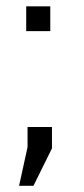

<svg xmlns="http://www.w3.org/2000/svg" viewBox="-20 -473 271 619"><path d="M147.5 -63.5V5.4L87.9 126H41.5L68.8 1.5V-63.5ZM142.1 -452.6V-372.6H64.5V-452.6Z"/></svg>

Font: Yantramanav
Style: Regular
Weight: 400
Version: Version 1.001;PS 1.0;hotconv 1.0.72;makeotf.lib2.5.5900; ttf